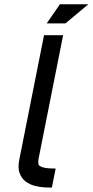

<svg xmlns="http://www.w3.org/2000/svg" viewBox="-20 -859 424 879"><path d="M156.2 -130.4Q155.3 -124 155.3 -118.2Q155.3 -113.8 156.2 -106.7Q157.2 -99.6 174.3 -93.5Q191.4 -87.4 234.9 -87.4L217.3 0Q204.6 0 183.1 -1.2Q161.6 -2.4 138.9 -8.3Q116.2 -14.2 97.4 -28.1Q78.6 -42 69.8 -66.9Q64.9 -79.6 64.9 -96.7Q64.9 -111.8 68.8 -130.4L181.6 -697.8H269ZM193.8 -752 254.4 -839.4H384.3L279.8 -752Z"/></svg>

Font: Qaz
Style: Italic
Weight: 400
Italic angle: -11.25°
Designer: GGBotNet
Foundry: f0n7
Version: 0.70